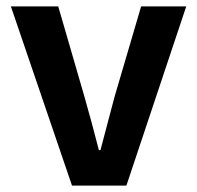

<svg xmlns="http://www.w3.org/2000/svg" viewBox="-20 -580 616 600"><path d="M205 0 14 -560H162L243 -281Q255 -239 266.5 -196.5Q278 -154 289 -111H294Q305 -154 316.5 -196.5Q328 -239 339 -281L421 -560H562L375 0Z"/></svg>

Font: Noto Sans SC
Style: Bold
Weight: 700
Designer: Ryoko NISHIZUKA  (kana, bopomofo & ideographs); Paul D. Hunt (Latin, Greek & Cyrillic); Sandoll Communications , Soo-you
Foundry: Adobe
Version: Version 2.004-H2;hotconv 1.0.118;makeotfexe 2.5.65603